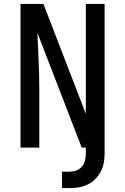

<svg xmlns="http://www.w3.org/2000/svg" viewBox="-20 -755 640 982"><path d="M297 207V123H336Q354 123 370.5 117Q387 111 398.5 97.5Q410 84 414.5 66.5Q419 49 419 31V0H398L171 -588Q171 -583 171.5 -578.5Q172 -574 172 -570L177 -459Q179 -418 180 -376.5Q181 -335 181 -294V0H85V-735H202L419 -173V-735H515V31Q515 55 510.5 78.5Q506 102 495 123Q484 144 467 161Q450 178 428.5 188.5Q407 199 383.5 203Q360 207 336 207Z"/></svg>

Font: Iosevka Fixed Medium Extended
Style: Regular
Weight: 500
Width: 7
Monospace: yes
Designer: Belleve Invis
Foundry: Belleve Invis
Version: Version 24.1.1; ttfautohint (v1.8.4)